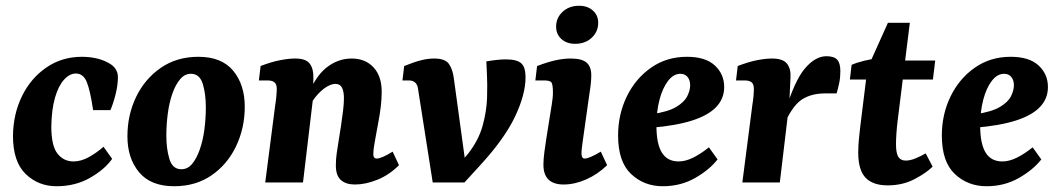

<svg xmlns="http://www.w3.org/2000/svg" viewBox="-20 -633 3670 666"><path d="M176 13Q113 13 69 -29.5Q25 -72 25 -162Q26 -238 56.5 -300Q87 -362 141 -399Q195 -436 264 -436Q289 -436 312.5 -431Q336 -426 356 -415Q373 -406 381 -393.5Q389 -381 389 -366Q389 -338 381 -306Q373 -274 363 -251H303Q293 -319 281 -348.5Q269 -378 243 -378Q222 -378 202.5 -357Q183 -336 171 -295Q159 -254 158 -194Q158 -127 179.5 -100Q201 -73 235 -73Q262 -73 290 -89Q318 -105 339 -124L369 -82Q343 -45 292 -16Q241 13 176 13Z M584 13Q503 13 462.5 -35.5Q422 -84 422 -160Q422 -234 452 -296.5Q482 -359 537.5 -397.5Q593 -436 668 -436Q749 -436 789 -387.5Q829 -339 829 -263Q829 -189 799 -126Q769 -63 714 -25Q659 13 584 13ZM607 -46Q630 -45 646 -64Q662 -83 673 -114.5Q684 -146 689 -184Q694 -222 694 -261Q694 -307 683.5 -341.5Q673 -376 644 -377Q622 -378 605.5 -359Q589 -340 578 -308.5Q567 -277 562 -239Q557 -201 557 -162Q557 -117 567.5 -82Q578 -47 607 -46Z M1211 7Q1180 7 1162.5 -8.5Q1145 -24 1145 -59Q1145 -81 1148 -101.5Q1151 -122 1155 -147Q1159 -171 1163 -197.5Q1167 -224 1170 -249Q1173 -274 1173 -292Q1173 -315 1166.5 -328.5Q1160 -342 1143 -342Q1131 -342 1115 -333Q1099 -324 1082 -305.5Q1065 -287 1051 -259L1041 -285Q1070 -364 1110.5 -397Q1151 -430 1200 -430Q1247 -430 1275.5 -399.5Q1304 -369 1304 -315Q1304 -288 1300.5 -260.5Q1297 -233 1292 -207Q1287 -181 1283 -158Q1279 -137 1277 -123Q1275 -109 1275 -98Q1275 -83 1287 -83Q1294 -83 1307.5 -88.5Q1321 -94 1342 -107L1364 -60Q1330 -26 1289 -9.5Q1248 7 1211 7ZM900 0 935 -271Q937 -282 938.5 -298.5Q940 -315 940 -325Q940 -341 932 -347.5Q924 -354 908 -354H878L884 -404Q920 -418 950.5 -424Q981 -430 1004 -430Q1042 -430 1055 -411.5Q1068 -393 1067 -363L1066 -294L1031 0Z M1591 0 1537 -35Q1555 -49 1572 -65Q1589 -81 1603 -99Q1640 -146 1654 -196.5Q1668 -247 1669.5 -294Q1671 -341 1669 -377L1667 -420Q1684 -423 1701.5 -425Q1719 -427 1735 -427Q1773 -427 1788 -413.5Q1803 -400 1803 -365Q1803 -305 1766 -227.5Q1729 -150 1644 -58ZM1481 0 1430 -325Q1426 -354 1398 -354H1376L1382 -404Q1417 -418 1440.5 -424Q1464 -430 1486 -430Q1524 -430 1537 -411.5Q1550 -393 1554 -363L1600 -27L1591 0Z M1935 7Q1865 7 1865 -62Q1865 -81 1868.5 -107Q1872 -133 1875 -152L1894 -271Q1896 -286 1897 -293.5Q1898 -301 1898 -312Q1898 -344 1891 -349Q1884 -354 1867 -354H1837L1843 -404Q1880 -418 1907.5 -424Q1935 -430 1960 -430Q1998 -430 2014.5 -416Q2031 -402 2031 -372Q2031 -360 2029.5 -344.5Q2028 -329 2026 -318L2002 -148Q2000 -134 1998.5 -121.5Q1997 -109 1997 -101Q1997 -83 2008 -83Q2016 -83 2030 -89Q2044 -95 2064 -107L2086 -60Q2053 -28 2013 -10.5Q1973 7 1935 7ZM1975 -481Q1946 -481 1927.5 -497.5Q1909 -514 1909 -541Q1909 -571 1931.5 -592Q1954 -613 1989 -613Q2018 -613 2036.5 -596.5Q2055 -580 2055 -554Q2055 -523 2032.5 -502Q2010 -481 1975 -481Z M2363 -436Q2427 -436 2459.5 -406Q2492 -376 2492 -331Q2492 -291 2464.5 -262Q2437 -233 2381 -215Q2325 -197 2239 -190L2241 -237Q2297 -245 2325.5 -262Q2354 -279 2364 -299.5Q2374 -320 2374 -337Q2374 -355 2365 -366Q2356 -377 2340 -377Q2316 -377 2297 -352Q2278 -327 2267.5 -286.5Q2257 -246 2257 -197Q2257 -134 2276 -103.5Q2295 -73 2334 -73Q2358 -73 2385 -86.5Q2412 -100 2439 -122L2469 -80Q2441 -44 2391 -15.5Q2341 13 2279 13Q2214 13 2169 -29.5Q2124 -72 2124 -163Q2124 -236 2154 -298Q2184 -360 2238 -398Q2292 -436 2363 -436Z M2555 0 2590 -271Q2592 -282 2593.5 -297.5Q2595 -313 2595 -325Q2595 -341 2587 -347.5Q2579 -354 2563 -354H2533L2539 -404Q2575 -418 2605 -424Q2635 -430 2658 -430Q2696 -430 2710 -412Q2724 -394 2722 -364L2718 -277L2685 0ZM2704 -247Q2736 -353 2772 -395.5Q2808 -438 2847 -438Q2873 -438 2884 -426Q2895 -414 2895 -386Q2895 -364 2891 -345Q2887 -326 2882 -309H2842Q2797 -309 2765 -290Q2733 -271 2706 -214Z M3059 10Q3008 10 2982.5 -16.5Q2957 -43 2957 -104Q2957 -127 2959.5 -152Q2962 -177 2964 -194L2989 -396L3060 -554H3136L3094 -217Q3091 -193 3089.5 -171Q3088 -149 3088 -133Q3088 -102 3096 -89Q3104 -76 3122 -76Q3137 -76 3155.5 -83.5Q3174 -91 3191 -101L3215 -55Q3193 -33 3152 -11.5Q3111 10 3059 10ZM2928 -357 2934 -408Q2952 -416 2978.5 -422.5Q3005 -429 3033 -432L3077 -423H3224L3216 -357Z M3486 -436Q3550 -436 3582.5 -406Q3615 -376 3615 -331Q3615 -291 3587.5 -262Q3560 -233 3504 -215Q3448 -197 3362 -190L3364 -237Q3420 -245 3448.5 -262Q3477 -279 3487 -299.5Q3497 -320 3497 -337Q3497 -355 3488 -366Q3479 -377 3463 -377Q3439 -377 3420 -352Q3401 -327 3390.5 -286.5Q3380 -246 3380 -197Q3380 -134 3399 -103.5Q3418 -73 3457 -73Q3481 -73 3508 -86.5Q3535 -100 3562 -122L3592 -80Q3564 -44 3514 -15.5Q3464 13 3402 13Q3337 13 3292 -29.5Q3247 -72 3247 -163Q3247 -236 3277 -298Q3307 -360 3361 -398Q3415 -436 3486 -436Z"/></svg>

Font: Yrsa
Style: Italic
Weight: 400
Italic angle: -7.10001°
Designer: Anna Giedrys (Yrsa+Rasa design), David Brezina (Yrsa art-direction, Rasa art-direction, design)
Foundry: Rosetta Type Foundry
Version: Version 2.004